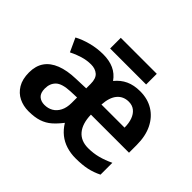

<svg xmlns="http://www.w3.org/2000/svg" viewBox="-154 -922 1158 1158"><g transform="rotate(45 425.0 -343.5)"><path d="M594 -552Q658 -552 706 -522.5Q754 -493 781 -438.5Q808 -384 808 -307V-242H483Q485 -167 518.5 -127Q552 -87 614 -87Q658 -87 698 -97.5Q738 -108 780 -128V-27Q742 -8 701.5 1Q661 10 603 10Q562 10 525 -1.5Q488 -13 458.5 -36.5Q429 -60 407 -96Q380 -61 353 -37.5Q326 -14 290 -2Q254 10 202 10Q158 10 121 -8Q84 -26 61.5 -63.5Q39 -101 39 -158Q39 -214 65 -251.5Q91 -289 142 -309Q193 -329 266 -331L351 -334V-372Q351 -418 328.5 -437.5Q306 -457 270 -457Q234 -457 197.5 -446Q161 -435 128 -418L88 -505Q127 -526 177 -539Q227 -552 279 -552Q331 -552 369.5 -534.5Q408 -517 434 -480Q463 -516 502 -534Q541 -552 594 -552ZM297 -254Q228 -251 201.5 -225.5Q175 -200 175 -157Q175 -119 194 -102Q213 -85 243 -85Q274 -85 298 -99Q322 -113 336.5 -141Q351 -169 351 -210V-256ZM590 -459Q544 -459 516.5 -426.5Q489 -394 485 -330H682Q682 -368 671.5 -397Q661 -426 640.5 -442.5Q620 -459 590 -459ZM590 -697V-606H283V-697Z"/></g></svg>

Font: Noto Sans Display SemiBold
Style: Regular
Weight: 600
Designer: Monotype Design Team
Foundry: Monotype Imaging Inc.
Version: Version 2.003